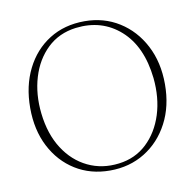

<svg xmlns="http://www.w3.org/2000/svg" viewBox="-58 -494 574 564"><g transform="rotate(-10 228.5 -212.5)"><path d="M228.5 -435Q286 -435 331.5 -406.5Q377 -378 403.2 -327.8Q429.5 -277.5 429.5 -212Q429.5 -146.5 403.2 -96.5Q377 -46.5 331.2 -18.2Q285.5 10 227 10Q169 10 124 -18Q79 -46 53.2 -96Q27.5 -146 27.5 -211.5Q27.5 -277 52.8 -327.5Q78 -378 123.2 -406.5Q168.5 -435 228.5 -435ZM256.5 -6Q305.5 -12 339.8 -44.2Q374 -76.5 389.8 -126.2Q405.5 -176 399.5 -235.5Q389 -331.5 334 -380.5Q279 -429.5 200 -420Q149 -413.5 114.8 -380.8Q80.5 -348 65.5 -298Q50.5 -248 57 -190Q64 -127.5 92 -84Q120 -40.5 162.8 -20Q205.5 0.5 256.5 -6Z"/></g></svg>

Font: Fraunces 144pt Soft Thin
Style: Regular
Weight: 100
Version: Version 1.000;[0bf87f6ff]